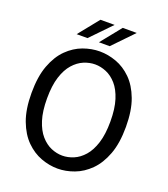

<svg xmlns="http://www.w3.org/2000/svg" viewBox="-173 -1096 1074 1231"><g transform="rotate(20 364.0 -480.5)"><path d="M364.5 14.5Q308 14.5 251.2 -6.5Q194.5 -27.5 147.2 -74.2Q100 -121 71.2 -197.5Q42.5 -274 42.5 -385Q42.5 -497 71.2 -573.5Q100 -650 147.2 -696.5Q194.5 -743 251.2 -763.8Q308 -784.5 364.5 -784.5Q420.5 -784.5 477.2 -764Q534 -743.5 581.2 -697Q628.5 -650.5 657.2 -574.2Q686 -498 686 -386Q686 -275 657.2 -198.5Q628.5 -122 581.2 -75Q534 -28 477.2 -6.8Q420.5 14.5 364.5 14.5ZM364.5 -74Q402.5 -74 440.8 -90Q479 -106 510.8 -142Q542.5 -178 561.5 -237.8Q580.5 -297.5 580.5 -385Q580.5 -472.5 561.5 -532.2Q542.5 -592 510.8 -628Q479 -664 440.8 -680Q402.5 -696 364.5 -696Q326 -696 287.8 -680Q249.5 -664 217.8 -628.2Q186 -592.5 167 -533Q148 -473.5 148 -386Q148 -298.5 167 -238.8Q186 -179 217.8 -142.8Q249.5 -106.5 287.8 -90.2Q326 -74 364.5 -74ZM185.5 -837.5 297.5 -976.5H394L259.5 -837.5ZM337.5 -837.5 449.5 -976.5H545L411 -837.5Z"/></g></svg>

Font: Junction Medium
Style: Regular
Weight: 500
Designer: Caroline Hadilaksono
Foundry: Caroline Hadilaksono, Tyler Finck, The League of Moveable Type
Version: Version 2.000; ttfautohint (v1.8.3)